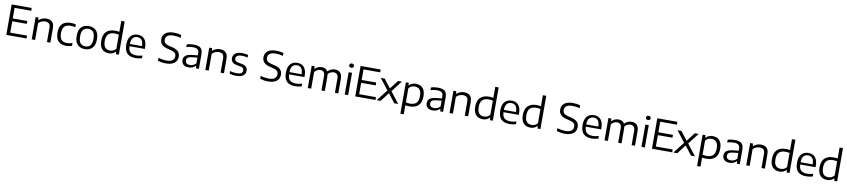

<svg xmlns="http://www.w3.org/2000/svg" viewBox="42 -2591 20274 4594"><g transform="rotate(10 10179.0 -294.0)"><path d="M90.5 0V-740H578V-671H174V-414.5H528V-345H174V-69H583V0Z M708 0V-542.5H777L783 -481H788.5Q863.5 -551 972 -551Q1028 -551 1070.5 -531Q1113 -511 1137 -466.5Q1161 -422 1161 -348.5V0H1078.5V-345.5Q1078.5 -419 1045 -448.5Q1011.5 -478 953.5 -478Q913.5 -478 868.8 -461.5Q824 -445 790.5 -405.5V0Z M1543 9.5Q1420 9.5 1353.5 -58.5Q1287 -126.5 1287 -271Q1287 -415.5 1358 -483.2Q1429 -551 1562.5 -551Q1594 -551 1625.2 -547Q1656.5 -543 1684.5 -535.5V-466.5Q1655.5 -474 1627.5 -477.8Q1599.5 -481.5 1570 -481.5Q1470.5 -481.5 1421.2 -433.2Q1372 -385 1372 -272.5Q1372 -158 1418.2 -108.8Q1464.5 -59.5 1553 -59.5Q1581.5 -59.5 1613.2 -65Q1645 -70.5 1684.5 -83.5V-14.5Q1617 9.5 1543 9.5Z M1999 9.5Q1887.5 9.5 1820 -58Q1752.5 -125.5 1752.5 -271Q1752.5 -415.5 1819.5 -483.2Q1886.5 -551 1999 -551Q2112 -551 2178.5 -484Q2245 -417 2245 -271Q2245 -127 2177.2 -58.8Q2109.5 9.5 1999 9.5ZM1999 -57.5Q2074 -57.5 2117.8 -105.2Q2161.5 -153 2161.5 -270Q2161.5 -349 2141.8 -395.8Q2122 -442.5 2085.2 -463Q2048.5 -483.5 1999 -483.5Q1924 -483.5 1880 -436.2Q1836 -389 1836 -272Q1836 -153.5 1880 -105.5Q1924 -57.5 1999 -57.5Z M2580.5 9Q2516 9 2464 -18.2Q2412 -45.5 2381.8 -104.8Q2351.5 -164 2351.5 -260Q2351.5 -405.5 2425 -478.2Q2498.5 -551 2639 -551Q2666.5 -551 2693.2 -548.5Q2720 -546 2742 -542V-808H2824.5V0H2754.5L2749 -60.5H2743.5Q2716 -29 2674 -10Q2632 9 2580.5 9ZM2598.5 -61Q2638 -61 2676.2 -77.2Q2714.5 -93.5 2742 -130.5V-472.5Q2721 -478 2694 -481Q2667 -484 2640 -484Q2537.5 -484 2486.2 -432.2Q2435 -380.5 2435 -267Q2435 -189.5 2455.5 -144.5Q2476 -99.5 2513 -80.2Q2550 -61 2598.5 -61Z M3230.5 9.5Q3096.5 9.5 3027 -57.2Q2957.5 -124 2957.5 -271Q2957.5 -411 3019.8 -481Q3082 -551 3190.5 -551Q3297.5 -551 3355.8 -480.8Q3414 -410.5 3414 -269V-244.5H3041Q3044 -143 3093.2 -99.5Q3142.5 -56 3240.5 -56Q3274 -56 3310.2 -62Q3346.5 -68 3386 -79V-13.5Q3344 -1.5 3306 4Q3268 9.5 3230.5 9.5ZM3189.5 -492Q3121 -492 3082 -447.5Q3043 -403 3040.5 -299.5H3335Q3332.5 -402.5 3295.2 -447.2Q3258 -492 3189.5 -492Z M3968 9.5Q3919.5 9.5 3868.5 1.5Q3817.5 -6.5 3771.5 -22V-93Q3821.5 -76.5 3873.2 -68.8Q3925 -61 3969.5 -61Q4067.5 -61 4114 -95.8Q4160.5 -130.5 4160.5 -197Q4160.5 -253.5 4124.8 -282.8Q4089 -312 4004.5 -331L3962 -341Q3858 -364 3808.8 -413Q3759.5 -462 3759.5 -543Q3759.5 -638.5 3828.8 -694Q3898 -749.5 4036.5 -749.5Q4132.5 -749.5 4212 -725V-654Q4129.5 -679 4037.5 -679Q3937 -679 3890.5 -644.2Q3844 -609.5 3844 -547Q3844 -492 3876 -462.2Q3908 -432.5 3987.5 -414L4030 -404.5Q4144 -379.5 4194.5 -330.8Q4245 -282 4245 -201.5Q4245 -101 4172.5 -45.8Q4100 9.5 3968 9.5Z M4520.5 9Q4437.5 9 4392 -31Q4346.5 -71 4346.5 -139.5Q4346.5 -209.5 4395.2 -249Q4444 -288.5 4553 -299L4688.5 -313.5V-356Q4688.5 -432 4651 -458.5Q4613.5 -485 4539 -485Q4506 -485 4464.8 -479Q4423.5 -473 4382.5 -459.5V-525.5Q4419.5 -538 4464.2 -544.5Q4509 -551 4549 -551Q4622 -551 4671 -532.5Q4720 -514 4744.8 -470.5Q4769.5 -427 4769.5 -351.5V0H4700L4694 -61H4688.5Q4660 -28 4615.5 -9.5Q4571 9 4520.5 9ZM4430 -146Q4430 -102 4457.2 -77.5Q4484.5 -53 4540 -53Q4580 -53 4618.8 -69Q4657.5 -85 4688.5 -119.5V-259L4558.5 -245Q4489 -237.5 4459.5 -213.2Q4430 -189 4430 -146Z M4926 0V-542.5H4995L5001 -481H5006.5Q5081.5 -551 5190 -551Q5246 -551 5288.5 -531Q5331 -511 5355 -466.5Q5379 -422 5379 -348.5V0H5296.5V-345.5Q5296.5 -419 5263 -448.5Q5229.5 -478 5171.5 -478Q5131.5 -478 5086.8 -461.5Q5042 -445 5008.5 -405.5V0Z M5677.5 9.5Q5586.5 9.5 5514 -13V-77.5Q5557 -65 5596.8 -59.5Q5636.5 -54 5678 -54Q5755.5 -54 5788.5 -78Q5821.5 -102 5821.5 -145Q5821.5 -181 5802 -200.8Q5782.5 -220.5 5733 -230L5650 -245Q5571 -260 5537.5 -297Q5504 -334 5504 -393Q5504 -462 5559 -506.5Q5614 -551 5732 -551Q5806.5 -551 5871.5 -533V-468.5Q5804 -487 5733.5 -487Q5649 -487 5616.5 -460.8Q5584 -434.5 5584 -395.5Q5584 -364.5 5602 -342.8Q5620 -321 5669.5 -311.5L5752.5 -296.5Q5830.5 -282 5866 -247.2Q5901.5 -212.5 5901.5 -150Q5901.5 -76.5 5845.2 -33.5Q5789 9.5 5677.5 9.5Z M6451.5 9.5Q6403 9.5 6352 1.5Q6301 -6.5 6255 -22V-93Q6305 -76.5 6356.8 -68.8Q6408.5 -61 6453 -61Q6551 -61 6597.5 -95.8Q6644 -130.5 6644 -197Q6644 -253.5 6608.2 -282.8Q6572.5 -312 6488 -331L6445.5 -341Q6341.5 -364 6292.2 -413Q6243 -462 6243 -543Q6243 -638.5 6312.2 -694Q6381.5 -749.5 6520 -749.5Q6616 -749.5 6695.5 -725V-654Q6613 -679 6521 -679Q6420.5 -679 6374 -644.2Q6327.5 -609.5 6327.5 -547Q6327.5 -492 6359.5 -462.2Q6391.5 -432.5 6471 -414L6513.5 -404.5Q6627.5 -379.5 6678 -330.8Q6728.5 -282 6728.5 -201.5Q6728.5 -101 6656 -45.8Q6583.5 9.5 6451.5 9.5Z M7108 9.5Q6974 9.5 6904.5 -57.2Q6835 -124 6835 -271Q6835 -411 6897.2 -481Q6959.5 -551 7068 -551Q7175 -551 7233.2 -480.8Q7291.5 -410.5 7291.5 -269V-244.5H6918.5Q6921.5 -143 6970.8 -99.5Q7020 -56 7118 -56Q7151.5 -56 7187.8 -62Q7224 -68 7263.5 -79V-13.5Q7221.5 -1.5 7183.5 4Q7145.5 9.5 7108 9.5ZM7067 -492Q6998.5 -492 6959.5 -447.5Q6920.5 -403 6918 -299.5H7212.5Q7210 -402.5 7172.8 -447.2Q7135.5 -492 7067 -492Z M7415.5 0V-542.5H7484.5L7490.5 -480.5H7496Q7528.5 -515.5 7571 -533.2Q7613.5 -551 7661.5 -551Q7709 -551 7746.2 -532.5Q7783.5 -514 7804.5 -472.5Q7845.5 -516 7892.5 -533.5Q7939.5 -551 7982.5 -551Q8033.5 -551 8072.8 -531Q8112 -511 8134.2 -467Q8156.5 -423 8156.5 -350V0H8074.5V-346Q8074.5 -420 8043.5 -449Q8012.5 -478 7964 -478Q7929.5 -478 7891.5 -462.8Q7853.5 -447.5 7824.5 -408.5Q7829 -382.5 7829 -351.5V0H7747.5V-346Q7747.5 -420 7718 -449Q7688.5 -478 7640 -478Q7603 -478 7564.8 -460.5Q7526.5 -443 7498 -403.5V0Z M8313 0V-542.5H8395.5V0ZM8354.5 -660.5Q8297.5 -660.5 8297.5 -710.5Q8297.5 -734 8312.2 -747.8Q8327 -761.5 8354.5 -761.5Q8382 -761.5 8396.8 -747.8Q8411.5 -734 8411.5 -710.5Q8411.5 -660.5 8354.5 -660.5Z M8568 0V-740H9055.5V-671H8651.5V-414.5H9005.5V-345H8651.5V-69H9060.5V0Z M9090 0 9301 -273.5 9094 -542.5H9189.5L9352 -332L9514 -542.5H9606.5L9400 -274.5L9612 0H9516.5L9350 -216.5L9183.5 0Z M9703.5 220V-542.5H9773.5L9779.5 -481H9784.5Q9812.5 -512.5 9854.2 -531.8Q9896 -551 9947.5 -551Q10011.5 -551 10063.2 -524.5Q10115 -498 10145.8 -438.8Q10176.5 -379.5 10176.5 -281.5Q10176.5 -136 10103.2 -63.2Q10030 9.5 9889 9.5Q9861.5 9.5 9835 7Q9808.5 4.5 9786 1V220ZM9888 -57.5Q9991 -57.5 10042 -109.2Q10093 -161 10093 -274.5Q10093 -353 10072 -398Q10051 -443 10014 -462Q9977 -481 9929.5 -481Q9890 -481 9852 -464.8Q9814 -448.5 9786 -411V-69Q9807 -64 9834 -60.8Q9861 -57.5 9888 -57.5Z M10453.5 9Q10370.5 9 10325 -31Q10279.5 -71 10279.5 -139.5Q10279.5 -209.5 10328.2 -249Q10377 -288.5 10486 -299L10621.5 -313.5V-356Q10621.5 -432 10584 -458.5Q10546.5 -485 10472 -485Q10439 -485 10397.8 -479Q10356.5 -473 10315.5 -459.5V-525.5Q10352.5 -538 10397.2 -544.5Q10442 -551 10482 -551Q10555 -551 10604 -532.5Q10653 -514 10677.8 -470.5Q10702.5 -427 10702.5 -351.5V0H10633L10627 -61H10621.5Q10593 -28 10548.5 -9.5Q10504 9 10453.5 9ZM10363 -146Q10363 -102 10390.2 -77.5Q10417.5 -53 10473 -53Q10513 -53 10551.8 -69Q10590.5 -85 10621.5 -119.5V-259L10491.5 -245Q10422 -237.5 10392.5 -213.2Q10363 -189 10363 -146Z M10859 0V-542.5H10928L10934 -481H10939.5Q11014.5 -551 11123 -551Q11179 -551 11221.5 -531Q11264 -511 11288 -466.5Q11312 -422 11312 -348.5V0H11229.5V-345.5Q11229.5 -419 11196 -448.5Q11162.5 -478 11104.5 -478Q11064.5 -478 11019.8 -461.5Q10975 -445 10941.5 -405.5V0Z M11667 9Q11602.5 9 11550.5 -18.2Q11498.5 -45.5 11468.2 -104.8Q11438 -164 11438 -260Q11438 -405.5 11511.5 -478.2Q11585 -551 11725.5 -551Q11753 -551 11779.8 -548.5Q11806.5 -546 11828.5 -542V-808H11911V0H11841L11835.5 -60.5H11830Q11802.5 -29 11760.5 -10Q11718.5 9 11667 9ZM11685 -61Q11724.5 -61 11762.8 -77.2Q11801 -93.5 11828.5 -130.5V-472.5Q11807.5 -478 11780.5 -481Q11753.5 -484 11726.5 -484Q11624 -484 11572.8 -432.2Q11521.5 -380.5 11521.5 -267Q11521.5 -189.5 11542 -144.5Q11562.5 -99.5 11599.5 -80.2Q11636.5 -61 11685 -61Z M12317 9.5Q12183 9.5 12113.5 -57.2Q12044 -124 12044 -271Q12044 -411 12106.2 -481Q12168.5 -551 12277 -551Q12384 -551 12442.2 -480.8Q12500.5 -410.5 12500.5 -269V-244.5H12127.5Q12130.5 -143 12179.8 -99.5Q12229 -56 12327 -56Q12360.5 -56 12396.8 -62Q12433 -68 12472.5 -79V-13.5Q12430.5 -1.5 12392.5 4Q12354.5 9.5 12317 9.5ZM12276 -492Q12207.5 -492 12168.5 -447.5Q12129.5 -403 12127 -299.5H12421.5Q12419 -402.5 12381.8 -447.2Q12344.5 -492 12276 -492Z M12823.5 9Q12759 9 12707 -18.2Q12655 -45.5 12624.8 -104.8Q12594.5 -164 12594.5 -260Q12594.5 -405.5 12668 -478.2Q12741.5 -551 12882 -551Q12909.5 -551 12936.2 -548.5Q12963 -546 12985 -542V-808H13067.5V0H12997.5L12992 -60.5H12986.5Q12959 -29 12917 -10Q12875 9 12823.5 9ZM12841.5 -61Q12881 -61 12919.2 -77.2Q12957.5 -93.5 12985 -130.5V-472.5Q12964 -478 12937 -481Q12910 -484 12883 -484Q12780.5 -484 12729.2 -432.2Q12678 -380.5 12678 -267Q12678 -189.5 12698.5 -144.5Q12719 -99.5 12756 -80.2Q12793 -61 12841.5 -61Z M13660.5 9.5Q13612 9.5 13561 1.5Q13510 -6.5 13464 -22V-93Q13514 -76.5 13565.8 -68.8Q13617.5 -61 13662 -61Q13760 -61 13806.5 -95.8Q13853 -130.5 13853 -197Q13853 -253.5 13817.2 -282.8Q13781.5 -312 13697 -331L13654.5 -341Q13550.5 -364 13501.2 -413Q13452 -462 13452 -543Q13452 -638.5 13521.2 -694Q13590.5 -749.5 13729 -749.5Q13825 -749.5 13904.5 -725V-654Q13822 -679 13730 -679Q13629.5 -679 13583 -644.2Q13536.5 -609.5 13536.5 -547Q13536.5 -492 13568.5 -462.2Q13600.5 -432.5 13680 -414L13722.5 -404.5Q13836.5 -379.5 13887 -330.8Q13937.5 -282 13937.5 -201.5Q13937.5 -101 13865 -45.8Q13792.5 9.5 13660.5 9.5Z M14317 9.5Q14183 9.5 14113.5 -57.2Q14044 -124 14044 -271Q14044 -411 14106.2 -481Q14168.5 -551 14277 -551Q14384 -551 14442.2 -480.8Q14500.5 -410.5 14500.5 -269V-244.5H14127.5Q14130.5 -143 14179.8 -99.5Q14229 -56 14327 -56Q14360.5 -56 14396.8 -62Q14433 -68 14472.5 -79V-13.5Q14430.5 -1.5 14392.5 4Q14354.5 9.5 14317 9.5ZM14276 -492Q14207.5 -492 14168.5 -447.5Q14129.5 -403 14127 -299.5H14421.5Q14419 -402.5 14381.8 -447.2Q14344.5 -492 14276 -492Z M14624.5 0V-542.5H14693.5L14699.5 -480.5H14705Q14737.5 -515.5 14780 -533.2Q14822.5 -551 14870.5 -551Q14918 -551 14955.2 -532.5Q14992.5 -514 15013.5 -472.5Q15054.5 -516 15101.5 -533.5Q15148.5 -551 15191.5 -551Q15242.5 -551 15281.8 -531Q15321 -511 15343.2 -467Q15365.5 -423 15365.5 -350V0H15283.5V-346Q15283.5 -420 15252.5 -449Q15221.5 -478 15173 -478Q15138.5 -478 15100.5 -462.8Q15062.5 -447.5 15033.5 -408.5Q15038 -382.5 15038 -351.5V0H14956.5V-346Q14956.5 -420 14927 -449Q14897.5 -478 14849 -478Q14812 -478 14773.8 -460.5Q14735.5 -443 14707 -403.5V0Z M15522 0V-542.5H15604.5V0ZM15563.5 -660.5Q15506.5 -660.5 15506.5 -710.5Q15506.5 -734 15521.2 -747.8Q15536 -761.5 15563.5 -761.5Q15591 -761.5 15605.8 -747.8Q15620.5 -734 15620.5 -710.5Q15620.5 -660.5 15563.5 -660.5Z M15777 0V-740H16264.5V-671H15860.5V-414.5H16214.5V-345H15860.5V-69H16269.5V0Z M16299 0 16510 -273.5 16303 -542.5H16398.5L16561 -332L16723 -542.5H16815.5L16609 -274.5L16821 0H16725.5L16559 -216.5L16392.5 0Z M16912.5 220V-542.5H16982.5L16988.5 -481H16993.5Q17021.5 -512.5 17063.2 -531.8Q17105 -551 17156.5 -551Q17220.5 -551 17272.2 -524.5Q17324 -498 17354.8 -438.8Q17385.5 -379.5 17385.5 -281.5Q17385.5 -136 17312.2 -63.2Q17239 9.5 17098 9.5Q17070.5 9.5 17044 7Q17017.5 4.5 16995 1V220ZM17097 -57.5Q17200 -57.5 17251 -109.2Q17302 -161 17302 -274.5Q17302 -353 17281 -398Q17260 -443 17223 -462Q17186 -481 17138.5 -481Q17099 -481 17061 -464.8Q17023 -448.5 16995 -411V-69Q17016 -64 17043 -60.8Q17070 -57.5 17097 -57.5Z M17662.5 9Q17579.5 9 17534 -31Q17488.5 -71 17488.5 -139.5Q17488.5 -209.5 17537.2 -249Q17586 -288.5 17695 -299L17830.5 -313.5V-356Q17830.5 -432 17793 -458.5Q17755.5 -485 17681 -485Q17648 -485 17606.8 -479Q17565.5 -473 17524.5 -459.5V-525.5Q17561.5 -538 17606.2 -544.5Q17651 -551 17691 -551Q17764 -551 17813 -532.5Q17862 -514 17886.8 -470.5Q17911.5 -427 17911.5 -351.5V0H17842L17836 -61H17830.5Q17802 -28 17757.5 -9.5Q17713 9 17662.5 9ZM17572 -146Q17572 -102 17599.2 -77.5Q17626.5 -53 17682 -53Q17722 -53 17760.8 -69Q17799.5 -85 17830.5 -119.5V-259L17700.5 -245Q17631 -237.5 17601.5 -213.2Q17572 -189 17572 -146Z M18068 0V-542.5H18137L18143 -481H18148.5Q18223.5 -551 18332 -551Q18388 -551 18430.5 -531Q18473 -511 18497 -466.5Q18521 -422 18521 -348.5V0H18438.5V-345.5Q18438.5 -419 18405 -448.5Q18371.5 -478 18313.5 -478Q18273.5 -478 18228.8 -461.5Q18184 -445 18150.5 -405.5V0Z M18876 9Q18811.5 9 18759.5 -18.2Q18707.5 -45.5 18677.2 -104.8Q18647 -164 18647 -260Q18647 -405.5 18720.5 -478.2Q18794 -551 18934.5 -551Q18962 -551 18988.8 -548.5Q19015.5 -546 19037.5 -542V-808H19120V0H19050L19044.5 -60.5H19039Q19011.5 -29 18969.5 -10Q18927.5 9 18876 9ZM18894 -61Q18933.5 -61 18971.8 -77.2Q19010 -93.5 19037.5 -130.5V-472.5Q19016.5 -478 18989.5 -481Q18962.5 -484 18935.5 -484Q18833 -484 18781.8 -432.2Q18730.5 -380.5 18730.5 -267Q18730.5 -189.5 18751 -144.5Q18771.5 -99.5 18808.5 -80.2Q18845.5 -61 18894 -61Z M19526 9.5Q19392 9.5 19322.5 -57.2Q19253 -124 19253 -271Q19253 -411 19315.2 -481Q19377.5 -551 19486 -551Q19593 -551 19651.2 -480.8Q19709.5 -410.5 19709.5 -269V-244.5H19336.5Q19339.5 -143 19388.8 -99.5Q19438 -56 19536 -56Q19569.5 -56 19605.8 -62Q19642 -68 19681.5 -79V-13.5Q19639.5 -1.5 19601.5 4Q19563.5 9.5 19526 9.5ZM19485 -492Q19416.5 -492 19377.5 -447.5Q19338.5 -403 19336 -299.5H19630.5Q19628 -402.5 19590.8 -447.2Q19553.5 -492 19485 -492Z M20032.5 9Q19968 9 19916 -18.2Q19864 -45.5 19833.8 -104.8Q19803.5 -164 19803.5 -260Q19803.5 -405.5 19877 -478.2Q19950.5 -551 20091 -551Q20118.5 -551 20145.2 -548.5Q20172 -546 20194 -542V-808H20276.5V0H20206.5L20201 -60.5H20195.5Q20168 -29 20126 -10Q20084 9 20032.5 9ZM20050.5 -61Q20090 -61 20128.2 -77.2Q20166.5 -93.5 20194 -130.5V-472.5Q20173 -478 20146 -481Q20119 -484 20092 -484Q19989.5 -484 19938.2 -432.2Q19887 -380.5 19887 -267Q19887 -189.5 19907.5 -144.5Q19928 -99.5 19965 -80.2Q20002 -61 20050.5 -61Z"/></g></svg>

Font: Encode Sans SemiExpanded SemiExpanded
Style: Regular
Weight: 400
Width: 6
Designer: Multiple Designers
Foundry: Impallari Type
Version: Version 3.000; ttfautohint (v1.8.3) -l 8 -r 50 -G 200 -x 14 